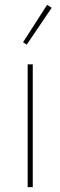

<svg xmlns="http://www.w3.org/2000/svg" viewBox="-20 -771 249 791"><path d="M94 0V-506H115V0ZM90 -587 75 -597 174 -751 193 -739Z"/></svg>

Font: IBM Plex Sans Condensed Thin
Style: Regular
Weight: 100
Width: 3
Designer: Mike Abbink, Paul van der Laan, Pieter van Rosmalen
Foundry: Bold Monday
Version: Version 1.3